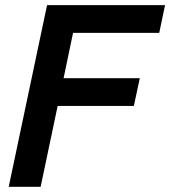

<svg xmlns="http://www.w3.org/2000/svg" viewBox="-20 -723 659 743"><path d="M13.7 0 162.1 -703.1H618.7L596.2 -595.7H262.7L226.1 -420.4H521L498 -313H203.1L137.2 0Z"/></svg>

Font: Schibsted Grotesk SemiBold
Style: Italic
Weight: 600
Italic angle: -12°
Designer: Bakken & Baeck AS, Henrik Kongsvoll
Foundry: Schibsted ASA
Version: Version 1.100;gftools[0.9.25]